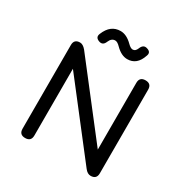

<svg xmlns="http://www.w3.org/2000/svg" viewBox="-193 -1023 1142 1181"><g transform="rotate(30 378.5 -432.0)"><path d="M447 -734Q405 -734 364 -775Q343 -797 327 -797Q301 -797 288 -766Q274 -730 242 -743Q211 -755 224 -785Q256 -864 327 -864Q370 -864 412 -822Q432 -802 447 -802Q466 -802 476 -827Q490 -863 520 -853Q554 -843 541 -812Q515 -734 447 -734ZM188 -42Q188 0 146 0Q104 0 104 -42V-636Q104 -678 146 -678Q167 -678 188 -653L569 -162V-636Q569 -678 611 -678Q653 -678 653 -636V-42Q653 0 611 0Q588 0 569 -25L188 -516Z"/></g></svg>

Font: Jura
Style: Bold
Weight: 700
Designer: Daniel Johnson, Alexei Vanyashin
Foundry: Daniel Johnson
Version: Version 5.103